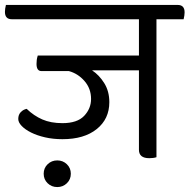

<svg xmlns="http://www.w3.org/2000/svg" viewBox="-48 -630 768 778"><path d="M184 128Q161 128 145 112.5Q129 97 129 74Q129 51 145 35.5Q161 20 184 20Q207 20 223 35.5Q239 51 239 74Q239 97 223 112.5Q207 128 184 128ZM586 -552V7Q580 9 572.5 10Q565 11 557 11Q515 11 515 -23V-345H325Q354 -326 374.5 -293Q395 -260 395 -216Q395 -148 344 -107Q293 -66 205 -66Q167 -66 134.5 -73.5Q102 -81 78 -93Q54 -105 40 -119.5Q26 -134 26 -148Q26 -165 36 -175.5Q46 -186 60 -189Q89 -161 123.5 -146Q158 -131 205 -131Q265 -131 293 -160.5Q321 -190 321 -229Q321 -271 294.5 -301.5Q268 -332 231 -342H120Q100 -342 100 -371Q100 -380 101 -387.5Q102 -395 105 -405H515V-552H0Q-28 -552 -28 -582Q-28 -588 -27 -595Q-26 -602 -24 -610H672Q700 -610 700 -580Q700 -574 699 -567Q698 -560 696 -552Z"/></svg>

Font: Baloo 2
Style: Regular
Weight: 400
Designer: Sarang Kulkarni and Ek Type
Foundry: Ek Type
Version: Version 1.640;hotconv 1.0.111;makeotfexe 2.5.65597; ttfautoh